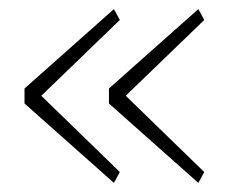

<svg xmlns="http://www.w3.org/2000/svg" viewBox="-20 -503 521 423"><path d="M231 -100 34 -275V-308L231 -483L244 -459L71 -292L244 -124ZM417 -100 220 -275V-308L417 -483L430 -459L257 -292L430 -124Z"/></svg>

Font: IBM Plex Sans Hebrew ExtLt
Style: Regular
Weight: 200
Designer: Mike Abbink, Paul van der Laan, Pieter van Rosmalen, Yanek Iontef
Foundry: Bold Monday
Version: Version 1.3